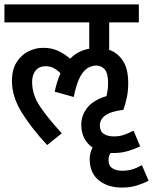

<svg xmlns="http://www.w3.org/2000/svg" viewBox="-20 -642 691 867"><path d="M175 -426Q212 -426 240 -413.5Q268 -401 297 -377Q332 -413 383 -422V-541H0V-622H607V-541H473V-417Q511 -404 535 -367.5Q559 -331 559 -267Q559 -233 553 -203Q547 -173 537 -146Q480 -139 455.5 -121Q431 -103 431 -76Q431 -49 448.5 -37.5Q466 -26 494 -26Q517 -26 536.5 -32Q556 -38 583 -52L613 19Q588 31 558 40Q528 49 492 49Q485 49 479 49Q470 63 470 80Q470 106 487 117.5Q504 129 532 129Q555 129 575 123.5Q595 118 621 104L651 174Q626 187 596.5 196Q567 205 531 205Q466 205 425.5 171.5Q385 138 385 77Q385 49 398 24Q374 8 360.5 -18Q347 -44 347 -79Q347 -122 375 -156.5Q403 -191 461 -208Q468 -238 468 -268Q468 -311 453 -328.5Q438 -346 414 -346Q396 -346 377 -335.5Q358 -325 341.5 -294.5Q325 -264 313 -204L227 -228Q237 -275 253 -311Q239 -326 222.5 -334.5Q206 -343 187 -343Q156 -343 140.5 -323Q125 -303 125 -272Q125 -215 159.5 -163Q194 -111 259 -40L193 13Q123 -62 78.5 -133.5Q34 -205 34 -276Q34 -328 55 -361Q76 -394 108 -410Q140 -426 175 -426Z"/></svg>

Font: Noto Sans Condensed Medium
Style: Regular
Weight: 500
Width: 3
Designer: Monotype Design Team
Foundry: Monotype Imaging Inc.
Version: Version 2.013; ttfautohint (v1.8.4.7-5d5b)